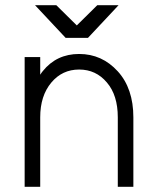

<svg xmlns="http://www.w3.org/2000/svg" viewBox="-20 -720 593 740"><path d="M115 -700 233 -574H319L437 -700H355L276 -622L197 -700ZM494 0V-268Q494 -323 479 -367.5Q464 -412 434 -445Q373 -512 285 -512Q198 -512 145 -446Q143 -443 140 -439.5Q137 -436 135 -432V-500H75V0H135V-268Q135 -351 178 -402Q220 -452 285 -452Q350 -452 392 -402Q434 -353 434 -268V0Z"/></svg>

Font: Unageo
Style: Light
Weight: 300
Designer: Richard Sepsi
Foundry: Richard Sepsi
Version: Version 2.000